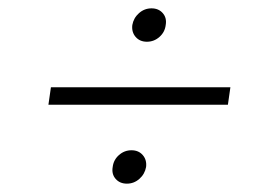

<svg xmlns="http://www.w3.org/2000/svg" viewBox="-20 -590 630 460"><path d="M102 -381H532L526 -339H96ZM332 -490Q315 -490 305 -501.5Q295 -513 297 -530Q300 -547 313 -558.5Q326 -570 343 -570Q360 -570 370 -558.5Q380 -547 377 -530Q375 -513 362 -501.5Q349 -490 332 -490ZM284 -150Q267 -150 257 -161.5Q247 -173 250 -190Q252 -207 265 -218.5Q278 -230 295 -230Q312 -230 322 -218.5Q332 -207 330 -190Q327 -173 314 -161.5Q301 -150 284 -150Z"/></svg>

Font: Retni Sans Light
Style: Italic
Weight: 300
Italic angle: -8°
Designer: Vitaly Kuzmin
Foundry: ParaType Ltd.
Version: Version 1.00;June 10, 2019;FontCreator 11.5.0.2425 64-bit; t